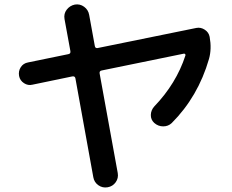

<svg xmlns="http://www.w3.org/2000/svg" viewBox="-20 -792 1040 859"><path d="M125 -413.1Q105.5 -408.2 87.4 -419.9Q69.3 -431.6 65.4 -452.1Q61.5 -473.6 72.8 -491.2Q84 -508.8 105.5 -512.7L286.1 -549.8Q296.9 -551.8 294.9 -563.5L268.6 -707Q264.6 -730.5 278.3 -748.5Q292 -766.6 314.5 -771.5Q337.9 -775.4 356.4 -761.7Q375 -748 378.9 -725.6L404.3 -585.9Q406.2 -575.2 417 -577.1L858.4 -667Q877.9 -670.9 896 -659.2Q914.1 -647.5 918 -627Q927.7 -573.2 915 -528.3Q866.2 -359.4 748 -241.2Q732.4 -226.6 710 -226.6Q687.5 -226.6 669.9 -242.2Q654.3 -256.8 654.8 -277.8Q655.3 -298.8 669.9 -315.4Q768.6 -418 809.6 -543.9Q810.5 -547.9 808.1 -550.3Q805.7 -552.7 801.8 -551.8L434.6 -476.6Q423.8 -474.6 425.8 -462.9L506.8 -17.6Q510.7 4.9 497.6 23.4Q484.4 42 461.4 45.9Q438.5 49.8 419.9 36.6Q401.4 23.4 397.5 1L317.4 -441.4Q315.4 -452.1 303.7 -450.2Z"/></svg>

Font: Rounded-X Mgen+ 1m medium
Style: Regular
Weight: 500
Designer: [Source Han Sans]
Ryoko NISHIZUKA  (kana & ideographs); Paul D. Hunt (Latin, Greek & Cyrillic); Wenlong ZHANG  (bopomofo
Version: Version 1.059.20150602